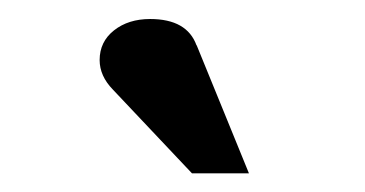

<svg xmlns="http://www.w3.org/2000/svg" viewBox="-20 -726 392 206"><path d="M247.1 -540H186L101.1 -629.9Q86.9 -644.5 86.9 -661.6Q86.9 -681.2 102.3 -693.4Q117.7 -705.6 141.1 -705.6Q180.7 -705.6 190.9 -677.2V-677.7Q199.2 -657.2 219 -608.9Q238.8 -560.5 247.1 -540Z"/></svg>

Font: Flanker
Style: Bold
Weight: 700
Designer: Flanker
Foundry: Flanker
Version: Version 2.021